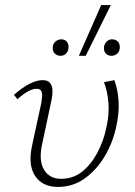

<svg xmlns="http://www.w3.org/2000/svg" viewBox="-20 -731 531 757"><path d="M208 6Q148 6 119 -36.5Q90 -79 106 -155L143 -326Q145 -337 146 -349.5Q147 -362 143 -371.5Q139 -381 124 -381Q110 -381 91 -371Q72 -361 49 -340L35 -357Q65 -384 94.5 -399.5Q124 -415 148 -415Q170 -415 178.5 -402.5Q187 -390 187 -372.5Q187 -355 183 -336L146 -162Q132 -98 153.5 -62Q175 -26 221 -26Q268 -26 303.5 -54Q339 -82 364 -129Q389 -176 400 -231Q411 -280 407.5 -325.5Q404 -371 390 -407L431 -415Q445 -376 447.5 -331.5Q450 -287 440 -240Q427 -173 394.5 -117.5Q362 -62 315 -28Q268 6 208 6ZM291 -511 379 -711H417L318 -511ZM219 -511Q204 -511 195 -521Q186 -531 188 -546Q189 -559 199 -567.5Q209 -576 222 -576Q236 -576 244 -566Q252 -556 250 -540Q248 -527 239.5 -519Q231 -511 219 -511ZM419 -511Q405 -511 396.5 -521Q388 -531 390 -546Q392 -559 401 -567.5Q410 -576 421 -576Q437 -576 445.5 -566Q454 -556 452 -540Q451 -527 441.5 -519Q432 -511 419 -511Z"/></svg>

Font: Ysabeau ExtraLight
Style: Italic
Weight: 250
Italic angle: -12°
Version: Version 2.000;gftools[0.9.27.dev2+g8671c4b]